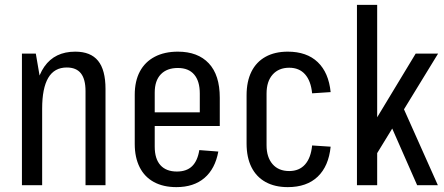

<svg xmlns="http://www.w3.org/2000/svg" viewBox="-20 -760 1823 788"><path d="M331 -386Q331 -435 312 -459Q293 -483 254 -483Q203 -483 178 -440.5Q153 -398 153 -314L119 -245V-302Q119 -425 162 -486.5Q205 -548 289 -548Q352 -548 382.5 -510.5Q413 -473 413 -395V0H331ZM70 -540H127L153 -388V0H70Z M704 8Q650 8 611.5 -13Q573 -34 553 -74Q533 -114 533 -169V-371Q533 -427 554 -466.5Q575 -506 615 -527Q655 -548 710 -548Q792 -548 837 -500Q882 -452 882 -359V-243H600V-299H815L800 -265V-376Q800 -427 777 -454Q754 -481 710 -481Q665 -481 640 -455Q615 -429 615 -380V-158Q615 -108 638.5 -82Q662 -56 706 -56Q746 -56 768.5 -78Q791 -100 798 -144L876 -138Q863 -67 819 -29.5Q775 8 704 8Z M1161 8Q1108 8 1070 -13Q1032 -34 1012 -74Q992 -114 992 -171V-369Q992 -426 1012 -466Q1032 -506 1070 -527Q1108 -548 1161 -548Q1239 -548 1284 -505Q1329 -462 1337 -382L1261 -377Q1256 -428 1232 -455Q1208 -482 1167 -482Q1124 -482 1099 -454Q1074 -426 1074 -376V-164Q1074 -115 1098.5 -86.5Q1123 -58 1167 -58Q1208 -58 1232 -85Q1256 -112 1261 -163L1337 -158Q1329 -78 1284 -35Q1239 8 1161 8Z M1469 -181 1686 -540H1778L1505 -94ZM1445 -740H1528V0H1445ZM1571 -275 1627 -336 1777 0H1692Z"/></svg>

Font: Pathway Extreme Condensed
Style: Regular
Weight: 400
Width: 3
Version: Version 1.001;gftools[0.9.26]